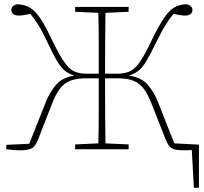

<svg xmlns="http://www.w3.org/2000/svg" viewBox="-20 -709 968 912"><path d="M768 -44 700 -216Q683 -260 663.5 -286.5Q644 -313 615 -325Q586 -337 540 -337H479Q479 -241 479.5 -168Q480 -95 481 -28L591 -23V0H337V-23L447 -28Q449 -98 449 -172.5Q449 -247 449 -337H387Q342 -337 312.5 -325Q283 -313 263.5 -286.5Q244 -260 227 -216L160 -44Q148 -15 132 -5Q116 5 74 5Q54 5 39 3Q24 1 10 0V-21L119 -26L199 -228Q216 -270 245.5 -305.5Q275 -341 334 -350Q309 -357 290 -371.5Q271 -386 251.5 -418.5Q232 -451 204 -511Q179 -564 161 -592Q143 -620 124 -643Q108 -640 94.5 -637.5Q81 -635 70 -635Q51 -635 42.5 -642.5Q34 -650 34 -661Q34 -683 62 -689Q98 -687 123 -672Q148 -657 172 -621Q196 -585 227 -519Q260 -452 283 -417.5Q306 -383 330.5 -371Q355 -359 392 -359H449Q449 -445 449 -514Q449 -583 447 -648L337 -653V-676H591V-653L481 -648Q480 -579 479.5 -508Q479 -437 479 -359H537Q574 -359 598.5 -371Q623 -383 646 -417Q669 -451 700 -517Q733 -584 757.5 -621Q782 -658 807 -673Q832 -688 865 -689Q894 -683 894 -661Q894 -650 885.5 -642.5Q877 -635 858 -635Q847 -635 834 -637.5Q821 -640 804 -643Q785 -620 767.5 -592.5Q750 -565 724 -512Q695 -452 675.5 -419.5Q656 -387 637 -372.5Q618 -358 592 -350Q653 -341 682.5 -306Q712 -271 729 -228L808 -28L925 -22V183H901L891 3Q883 4 873.5 4.5Q864 5 853 5Q811 5 795 -5.5Q779 -16 768 -44Z"/></svg>

Font: Source Serif 4 SmText ExtraLight
Style: Regular
Weight: 200
Designer: Frank Grießhammer
Foundry: Adobe
Version: Version 4.005;hotconv 1.1.0;makeotfexe 2.6.0